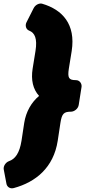

<svg xmlns="http://www.w3.org/2000/svg" viewBox="-56 -837 475 1071"><path d="M340 -214C356 -214 379 -228 383 -251L399 -353C401 -369 390 -390 367 -390C328 -390 320 -402 328 -454L344 -553C367 -702 292 -783 180 -816C164 -821 142 -811 132 -792L92 -713C83 -696 88 -673 107 -666C138 -654 153 -622 142 -553L126 -454C116 -391 128 -339 162 -302C120 -267 89 -215 79 -151L64 -52C53 17 29 50 -6 62C-23 68 -39 89 -35 109L-20 188C-17 205 0 218 21 212C143 179 243 98 266 -52L281 -151C289 -203 300 -214 340 -214Z"/></svg>

Font: Asimov Print
Style: EIt
Weight: 500
Designer: Google
Version: Version 2.000980; 2014